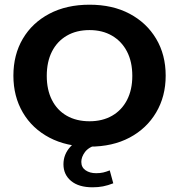

<svg xmlns="http://www.w3.org/2000/svg" viewBox="-20 -614 762 817"><path d="M361 10Q263 10 190 -28.5Q117 -67 77 -135.5Q37 -204 37 -292Q37 -381 77 -449Q117 -517 190 -555.5Q263 -594 361 -594Q459 -594 531.5 -555.5Q604 -517 644.5 -449Q685 -381 685 -292Q685 -204 644.5 -135.5Q604 -67 531.5 -28.5Q459 10 361 10ZM361 -98Q416 -98 457 -121.5Q498 -145 520.5 -188.5Q543 -232 543 -291Q543 -351 520.5 -394.5Q498 -438 457 -462Q416 -486 361 -486Q305 -486 264 -462Q223 -438 201 -394.5Q179 -351 179 -291Q179 -232 201 -188.5Q223 -145 264 -121.5Q305 -98 361 -98ZM374 183Q315 183 282.5 156Q250 129 250 85Q250 43 279 11Q308 -21 359 -37L396 0Q357 12 341.5 33Q326 54 326 75Q326 98 344 110.5Q362 123 389 123Q406 123 419 120Q432 117 447 111L462 166Q439 175 418.5 179Q398 183 374 183Z"/></svg>

Font: Rokkitt SemiBold
Style: Bold
Weight: 700
Version: Version 3.103